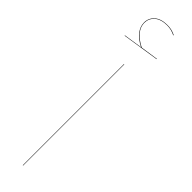

<svg xmlns="http://www.w3.org/2000/svg" viewBox="-304 -852 832 832"><g transform="rotate(45 111.5 -436.5)"><path d="M100 0V-620H102V0ZM185 -737V-735L15 -709V-711L101 -724Q69 -740 51.5 -762Q34 -784 34 -809Q34 -836 54.5 -854.5Q75 -873 114 -873Q142 -873 164 -861L163 -859Q140 -871 114 -871Q76 -871 56 -853Q36 -835 36 -809Q36 -784 54 -762.5Q72 -741 104 -725Z"/></g></svg>

Font: FiraGO Two
Style: Regular
Weight: 100
Designer: bBox Type
Foundry: bBox Type GmbH
Version: Version 1.001